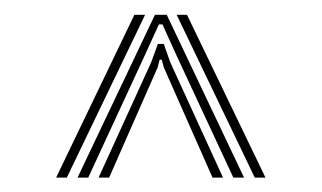

<svg xmlns="http://www.w3.org/2000/svg" viewBox="-20 -820 436 260"><path d="M85 -579.5 189.8 -800H205.8L310.5 -579.5H296L219.2 -744.5L200 -787H195.2L175.8 -744.5L99.5 -579.5ZM56 -579.5 162 -800H176.5L70.5 -579.5ZM325 -579.5 219.2 -800H233.2L339.5 -579.5ZM113.5 -579.5 184.8 -735.8 193.8 -760.5H201.8L210.5 -735.8L282 -579.5H267.8L201.8 -728.8L199 -739.2H196.2L193.5 -728.8L127.8 -579.5Z"/></svg>

Font: Big Shoulders Inline Text Light
Style: Regular
Weight: 300
Designer: Patric King
Foundry: XO Type Co
Version: Version 1.000